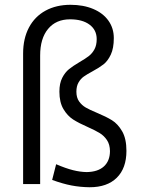

<svg xmlns="http://www.w3.org/2000/svg" viewBox="-20 -768 586 800"><path d="M298.3 -385.7Q298.3 -361.2 309.6 -345.3Q320.9 -329.5 337.4 -319.9Q353.9 -310.4 383.1 -298.3Q421.9 -282.2 446.5 -267Q471.2 -251.7 489 -220.9Q506.8 -190.1 506.8 -139.4Q506.8 -67.1 466.7 -27.5Q426.6 12.2 353.5 12.2Q314.2 11.7 278 4.8Q241.8 -2.1 197.3 -18.3L213.9 -83.7Q253.3 -66.8 283.6 -59.1Q314 -51.4 341.3 -51Q387.8 -51.8 412.8 -74.5Q437.9 -97.3 438.2 -138.2Q437.9 -166 425.7 -184.2Q413.6 -202.4 395.6 -213.4Q377.7 -224.4 346.7 -238.2Q308.5 -254.9 284.7 -270.1Q261 -285.4 244.3 -313.5Q227.5 -341.7 227.5 -386.2Q227.5 -420.7 239.2 -443.5Q250.9 -466.4 267.6 -479.9Q284.3 -493.3 311.4 -509.3Q335.7 -523.4 349.9 -534.3Q364 -545.2 373.5 -562.4Q382.9 -579.7 382.9 -605Q382.9 -643.2 353.1 -665.3Q323.4 -687.5 271.9 -687.5Q213.4 -687.5 180.4 -647.6Q147.3 -607.8 147.3 -536.9V-1H76.3V-544.9Q76.3 -607.3 100.6 -653.3Q125 -699.2 169.7 -723.6Q214.4 -748 273.8 -748Q327.4 -748 368.4 -730.7Q409.4 -713.4 431.8 -681.9Q454.2 -650.4 454.2 -609.4Q454.2 -567.1 441.7 -540.5Q429.2 -513.9 411.5 -500Q393.8 -486.1 364.9 -470.5Q342.2 -458.3 329.1 -449Q316 -439.7 307.2 -424.3Q298.3 -408.9 298.3 -385.7Z"/></svg>

Font: DavidDev Light
Style: Regular
Weight: 300
Designer: David.dev
Foundry: David.dev
Version: Version 1.001;FEAKit 1.0